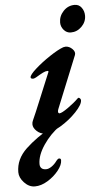

<svg xmlns="http://www.w3.org/2000/svg" viewBox="-133 -685 545 1011"><g transform="rotate(-5 140.0 -180.0)"><path d="M25 -40Q25 -51 30 -61Q48 -101 69 -152.5Q90 -204 99 -225L133 -307Q135 -313 128 -313Q118 -313 104 -306Q90 -299 65 -284Q55 -279 51 -279Q37 -279 37 -287Q37 -300 71 -330.5Q105 -361 149.5 -390.5Q194 -420 222 -430Q230 -432 234 -432Q254 -432 270 -416Q286 -400 280 -384L168 -108Q165 -101 165 -93Q165 -90 167.5 -87.5Q170 -85 172 -85Q184 -85 218 -109Q252 -133 274 -155Q277 -158 278 -158Q283 -158 287 -153.5Q291 -149 291 -144Q291 -121 254.5 -82.5Q218 -44 169.5 -15Q121 14 86 14Q63 14 44 -3.5Q25 -21 25 -40ZM217 -561Q217 -595 241.5 -621Q266 -647 301 -647Q324 -647 337.5 -628.5Q351 -610 351 -586Q351 -553 326.5 -528.5Q302 -504 269 -504Q247 -504 232 -521.5Q217 -539 217 -561ZM-71 205Q-71 136 -15 83Q41 30 127 -18H168Q117 18 80.5 72Q44 126 44 172Q44 186 52 194Q60 202 77 202Q90 202 106 191Q122 180 134 163Q145 149 152 152Q159 153 159 162Q159 186 135.5 215.5Q112 245 77.5 266Q43 287 10 287Q-21 287 -46 260.5Q-71 234 -71 205Z"/></g></svg>

Font: EB Garamond
Style: Bold Italic
Weight: 700
Italic angle: -17.2°
Designer: Georg Duffner and Octavio Pardo
Foundry: Georg Duffner
Version: Version 1.000